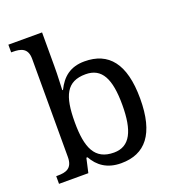

<svg xmlns="http://www.w3.org/2000/svg" viewBox="-139 -867 892 985"><g transform="rotate(-20 307.0 -375.0)"><path d="M559.1 -269C559.1 -460.4 486.3 -545.9 355 -545.9C276.4 -545.9 231.9 -506.8 202.1 -445.8H198.2C198.7 -462.4 199.7 -478.5 200.2 -494.1C201.7 -521.5 202.1 -553.2 202.1 -576.2V-759.8H18.1V-717.8H25.9C70.3 -717.8 107.9 -709 107.9 -649.9V-113.8C107.9 -51.3 70.8 -42 25.9 -42H18.1V0H178.2L195.8 -78.1H202.1C231 -25.9 278.3 9.8 355 9.8C486.3 9.8 559.1 -75.7 559.1 -269ZM337.9 -481.9C426.8 -481.9 461.9 -412.1 461.9 -270C461.9 -129.4 426.8 -54.2 338.9 -54.2C233.9 -54.2 202.1 -129.9 202.1 -269C202.1 -413.6 233.9 -481.9 337.9 -481.9Z"/></g></svg>

Font: Gandom
Style: Regular
Weight: 400
Foundry: DejaVu fonts team - Redesigned by Saber Rastikerdar - Based on Samim Font
Version: Version 0.8